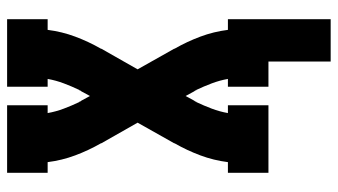

<svg xmlns="http://www.w3.org/2000/svg" viewBox="-225 -550 950 540"><g transform="rotate(-90 250.0 -280.0)"><path d="M347 175V0H276V-114H298Q294 -137 285.5 -159.5Q277 -182 267 -203H266Q266 -205 265 -206.5Q264 -208 263 -209L250 -233L237 -209Q236 -208 235 -206.5Q234 -205 234 -203H233Q223 -182 214.5 -159.5Q206 -137 202 -114H224V0H34V-114H64Q69 -154 83 -191.5Q97 -229 117 -264V-265L175 -368L117 -470V-471Q97 -506 83 -543.5Q69 -581 64 -621H34V-735H224V-621H202Q206 -598 214.5 -575.5Q223 -553 233 -532H234Q234 -530 235 -528.5Q236 -527 237 -526L250 -502L263 -526Q264 -527 265 -528.5Q266 -530 266 -532H267Q277 -553 285.5 -575.5Q294 -598 298 -621H276V-735H466V-621H436Q431 -581 417 -543.5Q403 -506 383 -471V-470L325 -368L383 -265V-264Q403 -229 417 -191.5Q431 -154 436 -114H466V175Z"/></g></svg>

Font: Iosevka Curly Slab Heavy
Style: Regular
Weight: 900
Monospace: yes
Designer: Belleve Invis
Foundry: Belleve Invis
Version: Version 22.1.2; ttfautohint (v1.8.4)